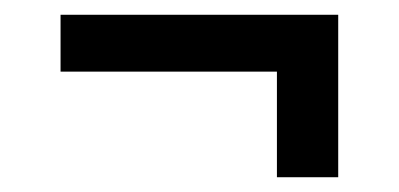

<svg xmlns="http://www.w3.org/2000/svg" viewBox="-20 -381 540 260"><path d="M62 -361V-284H355V-141H438V-361Z"/></svg>

Font: Fira Sans
Style: Regular
Weight: 400
Designer: Carrois Corporate & Edenspiekermann AG
Foundry: Carrois Corporate GbR & Edenspiekermann AG
Version: Version 4.203